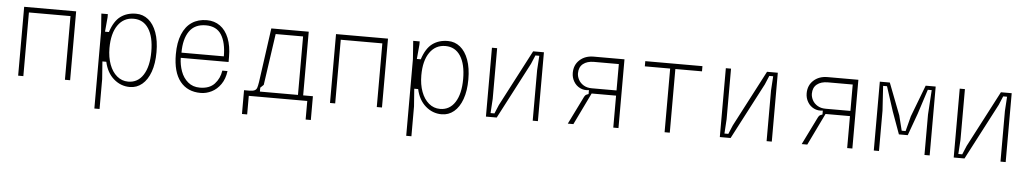

<svg xmlns="http://www.w3.org/2000/svg" viewBox="-40 -912 7879 1472"><g transform="rotate(5 3900.0 -176.0)"><path d="M100 -530H500V0H460V-490H140V0H100Z M704 -390 694 -530H744V-505L734 -394H764Q792 -480 841 -516Q890 -552 960 -552Q1013 -552 1054 -519Q1095 -486 1118 -423Q1141 -360 1141 -272Q1141 -184 1118 -120Q1095 -56 1054 -22Q1013 12 960 12Q890 12 836 -35Q782 -82 764 -165H734L744 -30V200H704ZM779 -272Q779 -202 799.5 -146.5Q820 -91 857.5 -59.5Q895 -28 944 -28Q1018 -28 1059.5 -93Q1101 -158 1101 -272Q1101 -386 1060 -449Q1019 -512 944 -512Q868 -512 823.5 -448.5Q779 -385 779 -272Z M1290 -269Q1290 -360 1316 -423Q1342 -486 1390 -518Q1438 -550 1505 -550Q1563 -550 1606.5 -519Q1650 -488 1674 -428Q1698 -368 1698 -285V-245H1330Q1331 -191 1349 -141.5Q1367 -92 1404 -61Q1441 -30 1495 -30Q1569 -30 1608 -72Q1647 -114 1656 -175H1696Q1688 -114 1659 -72.5Q1630 -31 1589 -10.5Q1548 10 1505 10Q1403 10 1346.5 -61Q1290 -132 1290 -269ZM1501 -510Q1415 -510 1373.5 -450Q1332 -390 1332 -285H1658Q1658 -391 1620.5 -450.5Q1583 -510 1501 -510Z M1835 143V-40H1874Q1902 -40 1915.5 -46.5Q1929 -53 1934 -67Q1939 -81 1944 -113L2002 -530H2290V-40H2365V143H2325V0H1875V143ZM2250 -40V-490H2039L1982 -94L1957 -70V-40Z M2500 -530H2900V0H2860V-490H2540V0H2500Z M3104 -390 3094 -530H3144V-505L3134 -394H3164Q3192 -480 3241 -516Q3290 -552 3360 -552Q3413 -552 3454 -519Q3495 -486 3518 -423Q3541 -360 3541 -272Q3541 -184 3518 -120Q3495 -56 3454 -22Q3413 12 3360 12Q3290 12 3236 -35Q3182 -82 3164 -165H3134L3144 -30V200H3104ZM3179 -272Q3179 -202 3199.5 -146.5Q3220 -91 3257.5 -59.5Q3295 -28 3344 -28Q3418 -28 3459.5 -93Q3501 -158 3501 -272Q3501 -386 3460 -449Q3419 -512 3344 -512Q3268 -512 3223.5 -448.5Q3179 -385 3179 -272Z M4100 0H4060V-390L4067 -500H4037L4009 -433L3783 0H3700V-530H3740V-140L3733 -30H3763L3791 -97L4017 -530H4100Z M4680 -1V-247H4492L4373 -1H4330L4434 -212Q4440 -224 4445 -229Q4450 -234 4459 -237L4469 -241V-271Q4432 -265 4401 -280Q4370 -295 4352 -325.5Q4334 -356 4334 -392Q4334 -454 4376 -492Q4418 -530 4483 -530H4720V-1ZM4680 -490H4489Q4436 -490 4405 -465Q4374 -440 4374 -393Q4374 -368 4387 -343.5Q4400 -319 4426 -303Q4452 -287 4489 -287H4680Z M5075 -490H4880V-530H5320V-490H5115V0H5075Z M5900 0H5860V-390L5867 -500H5837L5809 -433L5583 0H5500V-530H5540V-140L5533 -30H5563L5591 -97L5817 -530H5900Z M6480 -1V-247H6292L6173 -1H6130L6234 -212Q6240 -224 6245 -229Q6250 -234 6259 -237L6269 -241V-271Q6232 -265 6201 -280Q6170 -295 6152 -325.5Q6134 -356 6134 -392Q6134 -454 6176 -492Q6218 -530 6283 -530H6520V-1ZM6480 -490H6289Q6236 -490 6205 -465Q6174 -440 6174 -393Q6174 -368 6187 -343.5Q6200 -319 6226 -303Q6252 -287 6289 -287H6480Z M6685 -530H6762L6856 -286L6885 -170H6915L6945 -286L7038 -530H7115V0H7075V-311L7087 -500H7057L6996 -311L6934 -140H6866L6804 -311L6743 -500H6713L6725 -311V0H6685Z M7700 0H7660V-390L7667 -500H7637L7609 -433L7383 0H7300V-530H7340V-140L7333 -30H7363L7391 -97L7617 -530H7700Z"/></g></svg>

Font: Fliege Mono Thin
Style: Regular
Weight: 100
Version: Version 0.020;Glyphs 3.3 (3306)